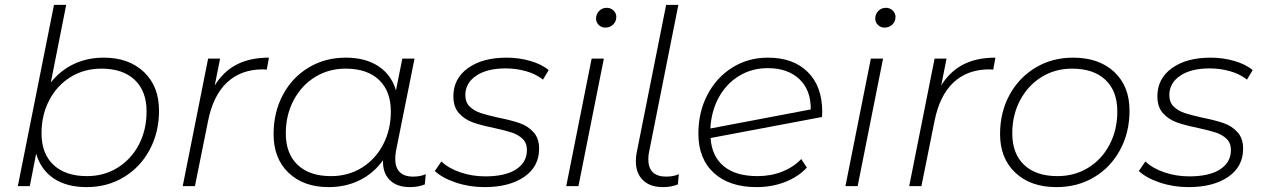

<svg xmlns="http://www.w3.org/2000/svg" viewBox="-20 -762 5167 786"><path d="M631 -309Q631 -220 592.5 -148.5Q554 -77 486.5 -36.5Q419 4 335 4Q253 4 200 -31.5Q147 -67 128 -133L102 0H53L201 -742H251L188 -424Q226 -473 281.5 -499.5Q337 -526 405 -526Q507 -526 569 -467.5Q631 -409 631 -309ZM580 -306Q580 -389 531.5 -435Q483 -481 395 -481Q325 -481 269.5 -447Q214 -413 182 -352.5Q150 -292 150 -216Q150 -133 199 -87Q248 -41 336 -41Q406 -41 461.5 -75.5Q517 -110 548.5 -170Q580 -230 580 -306Z M1081 -526 1072 -477 1056 -478Q967 -478 910 -425Q853 -372 832 -268L778 0H728L832 -522H881L859 -412Q894 -469 948.5 -497.5Q1003 -526 1081 -526Z M1723 -49 1719 -7Q1692 4 1658 4Q1604 4 1575 -25.5Q1546 -55 1548 -106Q1510 -53 1453 -24.5Q1396 4 1325 4Q1223 4 1161.5 -54.5Q1100 -113 1100 -213Q1100 -302 1138 -373.5Q1176 -445 1243.5 -485.5Q1311 -526 1395 -526Q1476 -526 1529 -491Q1582 -456 1601 -392L1627 -522H1677L1601 -144Q1598 -126 1598 -111Q1598 -76 1616.5 -57.5Q1635 -39 1671 -39Q1701 -39 1723 -49ZM1580 -306Q1580 -389 1531.5 -435Q1483 -481 1395 -481Q1325 -481 1269.5 -446.5Q1214 -412 1182 -351.5Q1150 -291 1150 -216Q1150 -133 1198.5 -87Q1247 -41 1335 -41Q1405 -41 1460.5 -75Q1516 -109 1548 -169.5Q1580 -230 1580 -306Z M1760 -62 1787 -101Q1816 -73 1864.5 -56.5Q1913 -40 1967 -40Q2048 -40 2092.5 -68.5Q2137 -97 2137 -148Q2137 -177 2119 -194Q2101 -211 2075 -219.5Q2049 -228 2003 -238Q1949 -249 1915.5 -261Q1882 -273 1859 -298.5Q1836 -324 1836 -368Q1836 -440 1895.5 -483Q1955 -526 2054 -526Q2104 -526 2151 -512.5Q2198 -499 2226 -475L2203 -436Q2174 -459 2133.5 -470.5Q2093 -482 2050 -482Q1974 -482 1929.5 -452Q1885 -422 1885 -373Q1885 -343 1903 -325.5Q1921 -308 1948.5 -299Q1976 -290 2022 -280Q2076 -269 2108.5 -257.5Q2141 -246 2164 -221Q2187 -196 2187 -153Q2187 -80 2126 -38Q2065 4 1963 4Q1902 4 1846.5 -14.5Q1791 -33 1760 -62Z M2402 -522H2452L2348 0H2298ZM2420 -686Q2420 -704 2432.5 -717Q2445 -730 2464 -730Q2480 -730 2491.5 -719Q2503 -708 2503 -693Q2503 -674 2490 -661.5Q2477 -649 2458 -649Q2442 -649 2431 -660Q2420 -671 2420 -686Z M2583 -102Q2583 -121 2587 -140L2707 -742H2757L2638 -144Q2634 -128 2634 -110Q2634 -75 2652.5 -57Q2671 -39 2707 -39Q2737 -39 2759 -49L2755 -7Q2728 4 2694 4Q2641 4 2612 -24.5Q2583 -53 2583 -102Z M3346 -304 3345 -283 2889 -197Q2894 -122 2943 -81.5Q2992 -41 3081 -41Q3136 -41 3182.5 -59.5Q3229 -78 3260 -111L3283 -76Q3248 -38 3194 -17Q3140 4 3077 4Q2966 4 2902.5 -54Q2839 -112 2839 -215Q2839 -303 2876 -374Q2913 -445 2978 -485.5Q3043 -526 3124 -526Q3227 -526 3286.5 -467.5Q3346 -409 3346 -304ZM2888 -236 3299 -314Q3300 -393 3252.5 -438Q3205 -483 3123 -483Q3058 -483 3006 -451.5Q2954 -420 2923 -364Q2892 -308 2888 -236Z M3545 -522H3595L3491 0H3441ZM3563 -686Q3563 -704 3575.5 -717Q3588 -730 3607 -730Q3623 -730 3634.5 -719Q3646 -708 3646 -693Q3646 -674 3633 -661.5Q3620 -649 3601 -649Q3585 -649 3574 -660Q3563 -671 3563 -686Z M4055 -526 4046 -477 4030 -478Q3941 -478 3884 -425Q3827 -372 3806 -268L3752 0H3702L3806 -522H3855L3833 -412Q3868 -469 3922.5 -497.5Q3977 -526 4055 -526Z M4074 -213Q4074 -302 4112.5 -373Q4151 -444 4219 -485Q4287 -526 4373 -526Q4479 -526 4541.5 -467.5Q4604 -409 4604 -309Q4604 -220 4565.5 -148.5Q4527 -77 4459 -36.5Q4391 4 4305 4Q4199 4 4136.5 -55Q4074 -114 4074 -213ZM4554 -306Q4554 -389 4505.5 -435Q4457 -481 4369 -481Q4299 -481 4243.5 -446.5Q4188 -412 4156 -351.5Q4124 -291 4124 -216Q4124 -133 4172.5 -87Q4221 -41 4309 -41Q4379 -41 4434.5 -75Q4490 -109 4522 -169.5Q4554 -230 4554 -306Z M4642 -62 4669 -101Q4698 -73 4746.5 -56.5Q4795 -40 4849 -40Q4930 -40 4974.5 -68.5Q5019 -97 5019 -148Q5019 -177 5001 -194Q4983 -211 4957 -219.5Q4931 -228 4885 -238Q4831 -249 4797.5 -261Q4764 -273 4741 -298.5Q4718 -324 4718 -368Q4718 -440 4777.5 -483Q4837 -526 4936 -526Q4986 -526 5033 -512.5Q5080 -499 5108 -475L5085 -436Q5056 -459 5015.5 -470.5Q4975 -482 4932 -482Q4856 -482 4811.5 -452Q4767 -422 4767 -373Q4767 -343 4785 -325.5Q4803 -308 4830.5 -299Q4858 -290 4904 -280Q4958 -269 4990.5 -257.5Q5023 -246 5046 -221Q5069 -196 5069 -153Q5069 -80 5008 -38Q4947 4 4845 4Q4784 4 4728.5 -14.5Q4673 -33 4642 -62Z"/></svg>

Font: Montserrat Alternates Light
Style: Italic
Weight: 300
Italic angle: -11.3°
Designer: Julieta Ulanovsky
Foundry: Julieta Ulanovsky
Version: Version 7.200